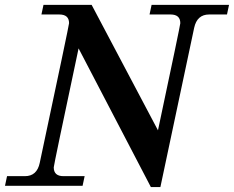

<svg xmlns="http://www.w3.org/2000/svg" viewBox="-49 -752 947 777"><path d="M600.1 4.9H561.5L269 -556.2Q168.5 -83 168.5 -74.7Q168.5 -39.1 208 -39.1H293.5L285.2 0H-28.8L-20.5 -39.1H51.8Q100.6 -39.1 111.8 -92.8Q230.5 -650.4 230.5 -658.2Q230.5 -693.4 190.9 -693.4H118.7L127 -732.4H321.8L590.3 -224.6Q680.7 -650.4 680.7 -658.2Q680.7 -693.4 641.1 -693.4H556.2L564.5 -732.4H877.9L869.6 -693.4H797.4Q748.5 -693.4 736.8 -639.6Z"/></svg>

Font: Munson
Style: Italic
Weight: 400
Italic angle: -12°
Designer: Paul James MIller
Foundry: High-Logic / Made with FontCreator
Version: Version 2.10;May 5, 2019;FontCreator 11.5.0.2430 64-bit